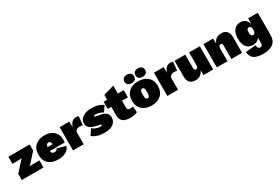

<svg xmlns="http://www.w3.org/2000/svg" viewBox="102 -2041 5219 3576"><g transform="rotate(-30 2712.0 -252.5)"><path d="M21 0V-132L177 -304L224 -350L151 -348H21V-500H478V-368L325 -198L276 -150L358 -152H488V0Z M1067 -266Q1067 -228 1062 -206H744Q749 -169 765 -156Q781 -143 813 -143Q862 -143 873 -186L1058 -136Q1042 -66 971 -28Q900 10 810 10Q674 10 599 -58Q524 -126 524 -250Q524 -373 599.5 -441.5Q675 -510 801 -510Q927 -510 997 -443.5Q1067 -377 1067 -266ZM802 -358Q776 -358 762 -343Q748 -328 744 -291H852Q846 -358 802 -358Z M1123 0V-500H1330L1335 -375Q1371 -510 1482 -510Q1517 -510 1534 -498L1515 -313Q1491 -323 1452 -323Q1406 -323 1379.5 -301.5Q1353 -280 1353 -240V0Z M1797 10Q1638 10 1539 -70L1621 -189Q1650 -164 1694 -146Q1738 -128 1780 -128Q1824 -128 1824 -146Q1824 -154 1816 -158Q1808 -162 1784 -166L1748 -173Q1640 -194 1594.5 -232.5Q1549 -271 1549 -338Q1549 -408 1615 -459Q1681 -510 1813 -510Q1970 -510 2054 -437L1975 -323Q1947 -344 1904 -358Q1861 -372 1824 -372Q1779 -372 1779 -356Q1779 -341 1828 -332L1899 -320Q2055 -294 2055 -172Q2055 -92 1991 -41Q1927 10 1797 10Z M2499 -154 2509 -24Q2454 10 2360 10Q2252 10 2199 -31.5Q2146 -73 2146 -168V-345H2069V-500H2146V-606L2376 -670V-500H2502V-345H2376V-204Q2376 -170 2390.5 -155.5Q2405 -141 2436 -141Q2473 -141 2499 -154Z M2694 -720Q2744 -720 2771.5 -696.5Q2799 -673 2799 -629Q2799 -585 2771.5 -561.5Q2744 -538 2694 -538Q2645 -538 2618.5 -562Q2592 -586 2592 -629Q2592 -672 2618.5 -696Q2645 -720 2694 -720ZM2931 -720Q2981 -720 3008.5 -696.5Q3036 -673 3036 -629Q3036 -585 3008.5 -561.5Q2981 -538 2931 -538Q2882 -538 2855.5 -562Q2829 -586 2829 -629Q2829 -672 2855.5 -696Q2882 -720 2931 -720ZM2611 -441Q2687 -510 2814 -510Q2941 -510 3017 -441Q3093 -372 3093 -250Q3093 -128 3017 -59Q2941 10 2814 10Q2687 10 2611 -59Q2535 -128 2535 -250Q2535 -372 2611 -441ZM2850.5 -332.5Q2839 -355 2814 -355Q2789 -355 2777.5 -332.5Q2766 -310 2766 -250Q2766 -190 2777.5 -167.5Q2789 -145 2814 -145Q2839 -145 2850.5 -167.5Q2862 -190 2862 -250Q2862 -310 2850.5 -332.5Z M3152 0V-500H3359L3364 -375Q3400 -510 3511 -510Q3546 -510 3563 -498L3544 -313Q3520 -323 3481 -323Q3435 -323 3408.5 -301.5Q3382 -280 3382 -240V0Z M3757 10Q3595 10 3595 -162V-500H3825V-215Q3825 -160 3863 -160Q3908 -160 3908 -235V-500H4138V0H3931L3926 -106Q3882 10 3757 10Z M4602 -510Q4676 -510 4717.5 -466Q4759 -422 4759 -342V0H4529V-285Q4529 -316 4520.5 -328Q4512 -340 4493 -340Q4468 -340 4457 -322Q4446 -304 4446 -264V0H4216V-500H4423L4428 -391Q4473 -510 4602 -510Z M5097 215Q4975 215 4907 174.5Q4839 134 4826 23L5047 3Q5047 83 5106 83Q5155 83 5155 15V-97Q5106 -23 5013 -23Q4921 -23 4871.5 -86Q4822 -149 4822 -264Q4822 -381 4872.5 -445.5Q4923 -510 5014 -510Q5079 -510 5119.5 -473.5Q5160 -437 5174 -374L5177 -500H5385V-40Q5385 98 5310.5 156.5Q5236 215 5097 215ZM5106 -184Q5155 -184 5155 -267Q5155 -348 5106 -348Q5080 -348 5067 -330.5Q5054 -313 5054 -266Q5054 -219 5067 -201.5Q5080 -184 5106 -184Z"/></g></svg>

Font: Elaine Sans Black
Style: Regular
Weight: 900
Designer: Wei Huang
Foundry: Wei Huang
Version: Version 2.001;December 24, 2019;FontCreator 12.0.0.2547 64-b